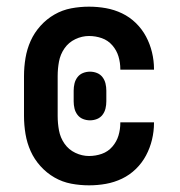

<svg xmlns="http://www.w3.org/2000/svg" viewBox="-20 -548 540 576"><path d="M247 8Q220 8 193.5 3Q167 -2 143.5 -15.5Q120 -29 101.5 -49.5Q83 -70 72 -94.5Q61 -119 56.5 -146Q52 -173 52 -200V-320Q52 -347 56.5 -374Q61 -401 72 -425.5Q83 -450 101.5 -470.5Q120 -491 143.5 -504.5Q167 -518 193.5 -523Q220 -528 247 -528Q273 -528 298 -523.5Q323 -519 346 -508Q369 -497 387.5 -479Q406 -461 418 -438.5Q430 -416 436 -391Q442 -366 442 -341V-339H341V-340Q341 -360 335.5 -378.5Q330 -397 317 -412Q304 -427 285.5 -433.5Q267 -440 247 -440Q226 -440 206 -430.5Q186 -421 173.5 -403Q161 -385 157 -363.5Q153 -342 153 -320V-200Q153 -178 157 -156.5Q161 -135 173.5 -117Q186 -99 206 -89.5Q226 -80 247 -80Q267 -80 285.5 -86.5Q304 -93 317 -108Q330 -123 335.5 -141.5Q341 -160 341 -180V-181H442V-179Q442 -154 436 -129Q430 -104 418 -81.5Q406 -59 387.5 -41Q369 -23 346 -12Q323 -1 298 3.5Q273 8 247 8ZM250 -187Q239 -187 229 -191Q219 -195 212.5 -203.5Q206 -212 203.5 -222.5Q201 -233 201 -244V-276Q201 -287 203.5 -297.5Q206 -308 212.5 -316.5Q219 -325 229 -329Q239 -333 250 -333Q261 -333 271 -329Q281 -325 287.5 -316.5Q294 -308 296.5 -297.5Q299 -287 299 -276V-244Q299 -233 296.5 -222.5Q294 -212 287.5 -203.5Q281 -195 271 -191Q261 -187 250 -187Z"/></svg>

Font: Iosevka Custom Semibold
Style: Regular
Weight: 600
Designer: Belleve Invis
Foundry: Belleve Invis
Version: Version 27.0.2; ttfautohint (v1.8.4)